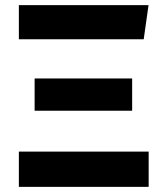

<svg xmlns="http://www.w3.org/2000/svg" viewBox="-20 -731 655 751"><path d="M561 -710.8 542.1 -577.4H53.8V-710.8ZM496.9 -424.1V-297.9H115.4V-424.1ZM561.5 -137.9V0H53.8V-137.9Z"/></svg>

Font: FiraCode Nerd Font
Style: Bold
Weight: 700
Designer: Carrois Corporate, Edenspiekermann AG, Nikita Prokopov
Foundry: Carrois Corporate, Edenspiekermann AG, Nikita Prokopov
Version: Version 6.002;Nerd Fonts 2.1.0